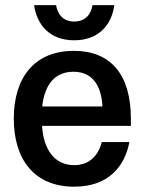

<svg xmlns="http://www.w3.org/2000/svg" viewBox="-20 -709 557 742"><path d="M266.7 -553.3C361.7 -553.3 411.7 -613.3 421.7 -689.2H337.5C331.7 -654.2 310.8 -625.8 266.7 -625.8C223.3 -625.8 202.5 -654.2 196.7 -689.2H111.7C122.5 -613.3 171.7 -553.3 266.7 -553.3ZM266.7 12.5C396.7 12.5 461.7 -63.3 480 -160H373.3C360 -107.5 325 -70.8 266.7 -70.8C190 -70.8 148.3 -131.7 142.5 -222.5H485.8V-250C485.8 -421.7 407.5 -512.5 265 -512.5C114.2 -512.5 33.3 -410 33.3 -250.8C33.3 -90.8 114.2 12.5 266.7 12.5ZM143.3 -297.5C152.5 -385 194.2 -431.7 264.2 -431.7C332.5 -431.7 371.7 -384.2 375.8 -297.5Z"/></svg>

Font: Familjen Grotesk Medium
Style: Regular
Weight: 500
Designer: Anders Wikstroem, Jonas Baeckman, Matilda Gysing, Kristian Moeller
Foundry: Familjen STHLM AB
Version: Version 2.000